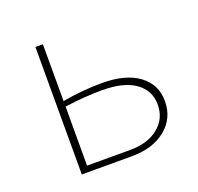

<svg xmlns="http://www.w3.org/2000/svg" viewBox="-89 -556 670 651"><g transform="rotate(-20 245.5 -230.0)"><path d="M451 -138Q451 -76 404.5 -38Q358 0 282 0H101V-460H128V-255Q202 -268 271 -268Q356 -268 403.5 -233Q451 -198 451 -138ZM424 -135Q424 -186 382.5 -215.5Q341 -245 263 -245Q199 -245 128 -235V-22H284Q347 -22 385.5 -53Q424 -84 424 -135Z"/></g></svg>

Font: Ysabeau SC Extralight
Style: Regular
Weight: 200
Designer: Christian Thalmann (Catharsis Fonts)
Version: Version 0.003